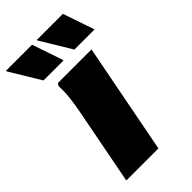

<svg xmlns="http://www.w3.org/2000/svg" viewBox="-253 -828 897 897"><g transform="rotate(-45 195.0 -380.0)"><path d="M16 0 90 -384Q97 -420 101.5 -458.5Q106 -497 104 -536L112 -548H334L228 0ZM73 -604 -19 -756V-760H153L205 -608V-604ZM277 -604 185 -756V-760H357L409 -608V-604Z"/></g></svg>

Font: Kufam Black
Style: Italic
Weight: 900
Italic angle: -11°
Designer: Artur Schmal
Foundry: Original Type
Version: Version 1.301; ttfautohint (v1.8.3)